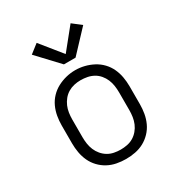

<svg xmlns="http://www.w3.org/2000/svg" viewBox="-182 -896 964 1029"><g transform="rotate(-30 300.0 -381.5)"><path d="M300 8Q271 8 242.5 2.5Q214 -3 189 -16.5Q164 -30 144 -51Q124 -72 112 -98Q100 -124 95 -152.5Q90 -181 90 -210V-320Q90 -349 95 -377.5Q100 -406 112 -432Q124 -458 144 -479Q164 -500 189.5 -513.5Q215 -527 243 -534Q271 -541 300 -541Q329 -541 357 -534Q385 -527 410.5 -513.5Q436 -500 456 -479Q476 -458 488 -432Q500 -406 505 -377.5Q510 -349 510 -320V-210Q510 -181 505 -152.5Q500 -124 488 -98Q476 -72 456 -51Q436 -30 411 -16.5Q386 -3 357.5 2.5Q329 8 300 8ZM300 -50Q320 -50 340.5 -54Q361 -58 378.5 -68.5Q396 -79 409.5 -95Q423 -111 431 -130Q439 -149 442 -169.5Q445 -190 445 -210V-320Q445 -341 442 -361.5Q439 -382 431 -401Q423 -420 409.5 -436Q396 -452 378 -462Q360 -472 339.5 -476Q319 -480 298 -480Q278 -480 258 -475.5Q238 -471 220.5 -460.5Q203 -450 190 -434Q177 -418 169 -399.5Q161 -381 158 -360.5Q155 -340 155 -320V-210Q155 -190 158 -169.5Q161 -149 169 -130Q177 -111 190.5 -95Q204 -79 221.5 -68.5Q239 -58 259.5 -54Q280 -50 300 -50ZM264 -598 141 -729 195 -771 300 -641 405 -771 459 -729 336 -598Z"/></g></svg>

Font: Iosevka Curly Slab LtEx
Style: Regular
Weight: 300
Width: 7
Monospace: yes
Designer: Belleve Invis
Foundry: Belleve Invis
Version: Version 11.1.0; ttfautohint (v1.8.3)